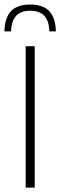

<svg xmlns="http://www.w3.org/2000/svg" viewBox="-28 -848 272 868"><path d="M129 0H88V-639H129ZM108.5 -827.5Q167.5 -827.5 195.5 -796.8Q223.5 -766 224.5 -706H195Q194 -753.5 172.2 -776.5Q150.5 -799.5 108.5 -799.5Q66 -799.5 44.8 -776.5Q23.5 -753.5 22 -706H-8Q-7 -766 21.2 -796.8Q49.5 -827.5 108.5 -827.5Z"/></svg>

Font: Anek Latin ExtraLight
Style: Regular
Weight: 250
Designer: Yesha Goshar
Foundry: Ek Type
Version: Version 1.003